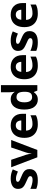

<svg xmlns="http://www.w3.org/2000/svg" viewBox="1580 -2380 810 4009"><g transform="rotate(-90 1984.5 -375.0)"><path d="M459 -162Q459 -79 400.5 -34.5Q342 10 226 10Q169 10 128 2.5Q87 -5 46 -22V-145Q90 -125 141 -112Q192 -99 231 -99Q275 -99 293.5 -112Q312 -125 312 -146Q312 -160 304.5 -171Q297 -182 272 -196Q247 -210 194 -232Q143 -254 110 -275.5Q77 -297 61 -327.5Q45 -358 45 -404Q45 -480 104 -518Q163 -556 261 -556Q312 -556 358 -546Q404 -536 453 -513L408 -406Q368 -423 332 -434.5Q296 -446 259 -446Q193 -446 193 -410Q193 -397 201.5 -386.5Q210 -376 234.5 -364Q259 -352 307 -332Q354 -313 388 -292.5Q422 -272 440.5 -241.5Q459 -211 459 -162Z M705 0 497 -546H653L758 -235Q767 -207 772.5 -177Q778 -147 779 -123H783Q786 -177 805 -235L910 -546H1066L858 0Z M1369 -556Q1482 -556 1548 -491.5Q1614 -427 1614 -308V-236H1262Q1264 -173 1299.5 -137Q1335 -101 1398 -101Q1451 -101 1494 -111.5Q1537 -122 1583 -144V-29Q1543 -9 1498.5 0.5Q1454 10 1391 10Q1309 10 1246 -20.5Q1183 -51 1147 -113Q1111 -175 1111 -269Q1111 -365 1143.5 -428.5Q1176 -492 1234 -524Q1292 -556 1369 -556ZM1370 -450Q1327 -450 1298.5 -422Q1270 -394 1265 -335H1474Q1473 -385 1448 -417.5Q1423 -450 1370 -450Z M1908 10Q1817 10 1759.5 -61.5Q1702 -133 1702 -272Q1702 -412 1760 -484Q1818 -556 1912 -556Q1971 -556 2009 -533Q2047 -510 2069 -476H2074Q2071 -492 2067 -522.5Q2063 -553 2063 -585V-760H2212V0H2098L2069 -71H2063Q2041 -37 2004 -13.5Q1967 10 1908 10ZM1960 -109Q2022 -109 2047 -145.5Q2072 -182 2073 -255V-271Q2073 -351 2048.5 -393Q2024 -435 1958 -435Q1909 -435 1881 -392.5Q1853 -350 1853 -270Q1853 -190 1881 -149.5Q1909 -109 1960 -109Z M2593 -556Q2706 -556 2772 -491.5Q2838 -427 2838 -308V-236H2486Q2488 -173 2523.5 -137Q2559 -101 2622 -101Q2675 -101 2718 -111.5Q2761 -122 2807 -144V-29Q2767 -9 2722.5 0.5Q2678 10 2615 10Q2533 10 2470 -20.5Q2407 -51 2371 -113Q2335 -175 2335 -269Q2335 -365 2367.5 -428.5Q2400 -492 2458 -524Q2516 -556 2593 -556ZM2594 -450Q2551 -450 2522.5 -422Q2494 -394 2489 -335H2698Q2697 -385 2672 -417.5Q2647 -450 2594 -450Z M3340 -162Q3340 -79 3281.5 -34.5Q3223 10 3107 10Q3050 10 3009 2.5Q2968 -5 2927 -22V-145Q2971 -125 3022 -112Q3073 -99 3112 -99Q3156 -99 3174.5 -112Q3193 -125 3193 -146Q3193 -160 3185.5 -171Q3178 -182 3153 -196Q3128 -210 3075 -232Q3024 -254 2991 -275.5Q2958 -297 2942 -327.5Q2926 -358 2926 -404Q2926 -480 2985 -518Q3044 -556 3142 -556Q3193 -556 3239 -546Q3285 -536 3334 -513L3289 -406Q3249 -423 3213 -434.5Q3177 -446 3140 -446Q3074 -446 3074 -410Q3074 -397 3082.5 -386.5Q3091 -376 3115.5 -364Q3140 -352 3188 -332Q3235 -313 3269 -292.5Q3303 -272 3321.5 -241.5Q3340 -211 3340 -162Z M3681 -556Q3794 -556 3860 -491.5Q3926 -427 3926 -308V-236H3574Q3576 -173 3611.5 -137Q3647 -101 3710 -101Q3763 -101 3806 -111.5Q3849 -122 3895 -144V-29Q3855 -9 3810.5 0.5Q3766 10 3703 10Q3621 10 3558 -20.5Q3495 -51 3459 -113Q3423 -175 3423 -269Q3423 -365 3455.5 -428.5Q3488 -492 3546 -524Q3604 -556 3681 -556ZM3682 -450Q3639 -450 3610.5 -422Q3582 -394 3577 -335H3786Q3785 -385 3760 -417.5Q3735 -450 3682 -450Z"/></g></svg>

Font: Noto Sans Sinhala
Style: Bold
Weight: 700
Designer: Jelle Bosma - Monotype Design Team
Foundry: Monotype Imaging Inc.
Version: Version 2.006; ttfautohint (v1.8.4.7-5d5b)